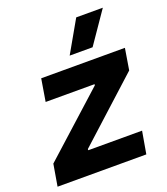

<svg xmlns="http://www.w3.org/2000/svg" viewBox="-157 -834 808 929"><g transform="rotate(-20 247.0 -369.5)"><path d="M-21 0H436L456 -115H179V-121L497 -410L515 -520H84L65 -405H317L316 -399L-2 -112ZM369 -576 481 -739H344L251 -576Z"/></g></svg>

Font: Fixel Display 20240404
Style: Bold Italic
Weight: 700
Italic angle: -10°
Designer: AlfaBravo + MacPaw
Foundry: Kyrylo Tkachov, Marchela Mozhyna, Serhii Makarenko, Maria Weinstein, Zakhar Kryvoshyya
Version: Version 1.211;Glyphs 3.2 (3225)